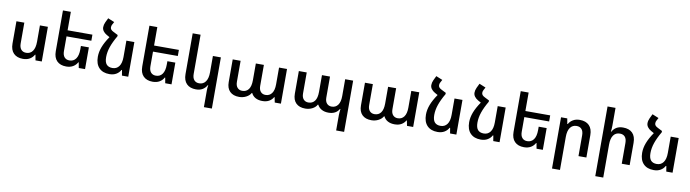

<svg xmlns="http://www.w3.org/2000/svg" viewBox="-37 -1615 9716 2705"><g transform="rotate(10 4821.5 -262.5)"><path d="M532 0H442L428 -78H422Q401 -38 360.5 -14Q320 10 263 10Q177 10 129.5 -38Q82 -86 82 -177V-496H195V-199Q195 -142 221 -112Q247 -82 293 -82Q352 -82 385 -128Q418 -174 418 -262V-496H532Z M814 -409V-199Q814 -142 840 -112Q866 -82 912 -82Q971 -82 1004 -128Q1037 -174 1037 -262V-311H1151V0H1061L1047 -78H1041Q1020 -38 979.5 -14Q939 10 882 10Q796 10 748.5 -38Q701 -86 701 -177V-760H814V-496H1169V-409Z M1769 -496V0H1679L1666 -78H1659Q1638 -38 1597.5 -14Q1557 10 1500 10Q1404 10 1351 -45.5Q1298 -101 1298 -203Q1298 -272 1325.5 -344.5Q1353 -417 1412 -503L1369 -527Q1336 -546 1318 -571.5Q1300 -597 1300 -626Q1300 -661 1317 -698L1348 -762L1440 -724L1419 -685Q1408 -666 1408 -644Q1408 -626 1419 -612Q1430 -598 1457 -585L1520 -553V-534Q1466 -442 1440 -366Q1414 -290 1414 -219Q1414 -147 1442.5 -114.5Q1471 -82 1527 -82Q1587 -82 1621 -128Q1655 -174 1655 -262V-496Z M2051 -409V-199Q2051 -142 2077 -112Q2103 -82 2149 -82Q2208 -82 2241 -128Q2274 -174 2274 -262V-311H2388V0H2298L2284 -78H2278Q2257 -38 2216.5 -14Q2176 10 2119 10Q2033 10 1985.5 -38Q1938 -86 1938 -177V-760H2051V-496H2406V-409Z M2893 237V-1Q2893 -42 2900 -78H2894Q2872 -38 2833.5 -14Q2795 10 2738 10Q2652 10 2604.5 -38Q2557 -86 2557 -177V-760H2670V-199Q2670 -142 2696 -112Q2722 -82 2768 -82Q2827 -82 2860 -128Q2893 -174 2893 -262V-495H3007V237Z M3176 -172V-496H3289V-196Q3289 -141 3315 -112Q3341 -83 3384 -83Q3443 -83 3475 -126.5Q3507 -170 3507 -256V-496H3622V-196Q3622 -141 3648 -112Q3674 -83 3717 -83Q3774 -83 3806.5 -127Q3839 -171 3839 -256V-496H3953V0H3865L3850 -74H3844Q3823 -36 3784 -13.5Q3745 9 3688 9Q3631 9 3590 -13Q3549 -35 3529 -77H3523Q3502 -39 3456 -15Q3410 9 3355 9Q3270 9 3223 -37.5Q3176 -84 3176 -172Z M4785 19Q4785 -15 4792 -71H4786Q4740 9 4634 9Q4577 9 4536.5 -13Q4496 -35 4474 -77H4468Q4448 -38 4402 -14.5Q4356 9 4301 9Q4216 9 4169 -37.5Q4122 -84 4122 -172V-496H4235V-196Q4235 -141 4261 -112Q4287 -83 4330 -83Q4389 -83 4421 -126.5Q4453 -170 4453 -256V-496H4568V-196Q4568 -141 4594 -112Q4620 -83 4663 -83Q4720 -83 4752.5 -127Q4785 -171 4785 -256V-496H4899V237H4785Z M5068 -172V-496H5181V-196Q5181 -141 5207 -112Q5233 -83 5276 -83Q5335 -83 5367 -126.5Q5399 -170 5399 -256V-496H5514V-196Q5514 -141 5540 -112Q5566 -83 5609 -83Q5666 -83 5698.5 -127Q5731 -171 5731 -256V-496H5845V0H5757L5742 -74H5736Q5715 -36 5676 -13.5Q5637 9 5580 9Q5523 9 5482 -13Q5441 -35 5421 -77H5415Q5394 -39 5348 -15Q5302 9 5247 9Q5162 9 5115 -37.5Q5068 -84 5068 -172Z M6463 -496V0H6373L6360 -78H6353Q6332 -38 6291.5 -14Q6251 10 6194 10Q6098 10 6045 -45.5Q5992 -101 5992 -203Q5992 -272 6019.5 -344.5Q6047 -417 6106 -503L6063 -527Q6030 -546 6012 -571.5Q5994 -597 5994 -626Q5994 -661 6011 -698L6042 -762L6134 -724L6113 -685Q6102 -666 6102 -644Q6102 -626 6113 -612Q6124 -598 6151 -585L6214 -553V-534Q6160 -442 6134 -366Q6108 -290 6108 -219Q6108 -147 6136.5 -114.5Q6165 -82 6221 -82Q6281 -82 6315 -128Q6349 -174 6349 -262V-496Z M7081 -496V0H6991L6978 -78H6971Q6950 -38 6909.5 -14Q6869 10 6812 10Q6716 10 6663 -45.5Q6610 -101 6610 -203Q6610 -272 6637.5 -344.5Q6665 -417 6724 -503L6681 -527Q6648 -546 6630 -571.5Q6612 -597 6612 -626Q6612 -661 6629 -698L6660 -762L6752 -724L6731 -685Q6720 -666 6720 -644Q6720 -626 6731 -612Q6742 -598 6769 -585L6832 -553V-534Q6778 -442 6752 -366Q6726 -290 6726 -219Q6726 -147 6754.5 -114.5Q6783 -82 6839 -82Q6899 -82 6933 -128Q6967 -174 6967 -262V-496Z M7363 -409V-199Q7363 -142 7389 -112Q7415 -82 7461 -82Q7520 -82 7553 -128Q7586 -174 7586 -262V-311H7700V0H7610L7596 -78H7590Q7569 -38 7528.5 -14Q7488 10 7431 10Q7345 10 7297.5 -38Q7250 -86 7250 -177V-760H7363V-496H7718V-409Z M7873 -496H7962L7976 -419H7983Q8004 -458 8044.5 -482Q8085 -506 8141 -506Q8228 -506 8275.5 -458Q8323 -410 8323 -319V0H8210V-297Q8210 -355 8184 -384.5Q8158 -414 8112 -414Q8053 -414 8020 -368.5Q7987 -323 7987 -235V237H7873Z M8606 -509Q8606 -464 8600 -419H8606Q8653 -506 8760 -506Q8848 -506 8895 -458.5Q8942 -411 8942 -319V0H8829V-297Q8829 -355 8803.5 -384.5Q8778 -414 8731 -414Q8671 -414 8638.5 -368.5Q8606 -323 8606 -235V237H8492V-760H8606Z M9556 -496V0H9466L9453 -78H9446Q9425 -38 9384.5 -14Q9344 10 9287 10Q9191 10 9138 -45.5Q9085 -101 9085 -203Q9085 -272 9112.5 -344.5Q9140 -417 9199 -503L9156 -527Q9123 -546 9105 -571.5Q9087 -597 9087 -626Q9087 -661 9104 -698L9135 -762L9227 -724L9206 -685Q9195 -666 9195 -644Q9195 -626 9206 -612Q9217 -598 9244 -585L9307 -553V-534Q9253 -442 9227 -366Q9201 -290 9201 -219Q9201 -147 9229.5 -114.5Q9258 -82 9314 -82Q9374 -82 9408 -128Q9442 -174 9442 -262V-496Z"/></g></svg>

Font: Noto Sans Armenian Medium
Style: Regular
Weight: 500
Designer: Monotype Design team
Foundry: Monotype Imaging Inc.
Version: Version 1.000